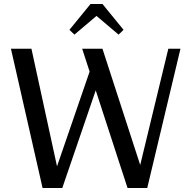

<svg xmlns="http://www.w3.org/2000/svg" viewBox="-20 -945 962 965"><path d="M621 0 393 -700H495L695 -84H677L826 -700H887L720 0ZM194 0 35 -700H138L272 -84H258L440 -613H503L293 0ZM354 -771 329 -795 435 -925H495L601 -795L576 -771L465 -865Z"/></svg>

Font: Sutasoma
Style: Regular
Weight: 400
Designer: Izhar Fathurrohim, Akbar Rohmanto, Arusyal Khofiqoini
Foundry: Kiwari Kolektiv
Version: Version 1.102